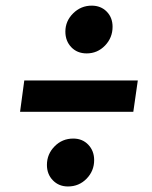

<svg xmlns="http://www.w3.org/2000/svg" viewBox="-20 -676 545 687"><path d="M290 -484.9Q256.3 -484.9 235.1 -507.1Q213.9 -529.3 213.9 -563Q213.9 -600.6 241.7 -628.2Q269.5 -655.8 308.1 -655.8Q340.8 -655.8 361.8 -634.5Q382.8 -613.3 382.8 -580.1Q382.8 -541 355.7 -512.9Q328.6 -484.9 290 -484.9ZM51.8 -275.9 66.9 -388.2H473.1L457 -275.9ZM223.1 -8.8Q190.4 -8.8 169.2 -30.8Q147.9 -52.7 147.9 -85.9Q147.9 -124.5 175.3 -152.3Q202.6 -180.2 242.2 -180.2Q274.9 -180.2 295.9 -158.2Q316.9 -136.2 316.9 -103Q316.9 -64.5 289.8 -36.6Q262.7 -8.8 223.1 -8.8Z"/></svg>

Font: FiraGO SemiBold
Style: Italic
Weight: 600
Italic angle: -8°
Designer: bBox Type GmbH
Foundry: bBox Type GmbH
Version: Version 1.001;PS 001.001;hotconv 1.0.88;makeotf.lib2.5.64775